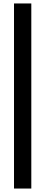

<svg xmlns="http://www.w3.org/2000/svg" viewBox="-20 -900 264 1110"><path d="M61 -880H161V190H61Z"/></svg>

Font: Khand Black
Style: Regular
Weight: 900
Designer: Sanchit Sawaria and Jyotish Sonowal (Devanagari), Satya Rajpurohit (Latin)
Foundry: Indian Type Foundry
Version: Version 2.000;PS 1.0;hotconv 1.0.79;makeotf.lib2.5.61930